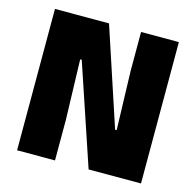

<svg xmlns="http://www.w3.org/2000/svg" viewBox="-96 -740 856 839"><g transform="rotate(15 332.0 -320.0)"><path d="M52 -639.5H296.5L442.5 -197.5H449.5L441.5 -464.5V-639.5H612.5V0H375.5L222.5 -455H215.5L223.5 -184V0H52Z"/></g></svg>

Font: Anek Malayalam Medium ExtraBold
Style: Regular
Weight: 800
Version: Version 1.003